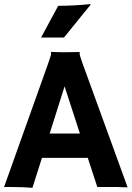

<svg xmlns="http://www.w3.org/2000/svg" viewBox="-25 -901 635 925"><path d="M131.3 3.9Q89.4 0 33.2 0H-5.4L207 -595.2Q221.2 -635.3 221.2 -641.8Q221.2 -648.4 220.7 -649.9L221.2 -650.9Q252.9 -649.4 288.6 -649.4Q317.9 -649.4 358.9 -650.4L359.4 -649.4Q358.4 -647.5 358.4 -644Q358.4 -634.8 373 -594.7L589.8 1.5Q580.1 1 566.9 1Q566.9 1 541.5 0Q529.3 0 519.5 0H443.8L397.9 -140.6H177.2ZM359.9 -257.8 286.1 -484.9 214.4 -257.8ZM255.4 -873Q328.6 -873 411.6 -881.3L411.1 -877.9L283.2 -720.2H172.9Z"/></svg>

Font: Hammersmith One
Style: Regular
Weight: 400
Designer: Nicole Fally
Foundry: Nicole Fally
Version: Version 1.003